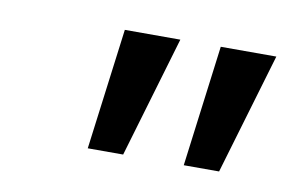

<svg xmlns="http://www.w3.org/2000/svg" viewBox="-38 -706 472 312"><g transform="rotate(10 198.5 -550.0)"><path d="M305 -650 279.2 -450H337.5L396.7 -650ZM146.7 -650 120.8 -450H179.2L238.3 -650Z"/></g></svg>

Font: BoonHome
Style: Bold Oblique
Weight: 700
Italic angle: -12°
Designer: Sungsit Sawaiwan
Foundry: Sungsit Sawaiwan
Version: Version 0.2